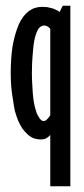

<svg xmlns="http://www.w3.org/2000/svg" viewBox="-20 -483 295 673"><path d="M156.2 -79.1Q156.2 -79.1 156.2 -79.1Q156.2 -79.1 156.2 -79.1Q150.4 -69.3 144.5 -64.5Q138.7 -58.6 132.8 -58.6Q132.8 -58.6 132.8 -58.6Q132.8 -58.6 132.8 -58.6Q127.9 -58.6 124 -62.5Q120.1 -65.4 116.2 -72.3Q112.3 -78.1 108.4 -86.9Q105.5 -95.7 102.5 -107.4Q99.6 -118.2 97.7 -130.9Q95.7 -144.5 94.7 -160.2Q93.8 -174.8 92.8 -191.4Q91.8 -208 91.8 -226.6Q91.8 -226.6 91.8 -226.6Q91.8 -226.6 91.8 -226.6Q91.8 -263.7 94.7 -293.9Q96.7 -325.2 101.6 -347.7Q107.4 -371.1 115.2 -382.8Q124 -393.6 134.8 -393.6Q134.8 -393.6 134.8 -393.6Q134.8 -393.6 134.8 -393.6Q140.6 -393.6 146.5 -390.6Q151.4 -387.7 156.2 -381.8Q156.2 -381.8 156.2 -342.8Q156.2 -303.7 156.2 -252.9Q156.2 -191.4 156.2 -135.7Q156.2 -79.1 156.2 -79.1ZM226.6 169.9Q226.6 169.9 226.6 159.2Q226.6 147.5 226.6 127.9Q226.6 90.8 226.6 30.3Q226.6 -30.3 226.6 -99.6Q226.6 -144.5 226.6 -190.4Q226.6 -236.3 226.6 -278.3Q226.6 -356.4 226.6 -409.2Q226.6 -462.9 226.6 -462.9Q226.6 -462.9 213.9 -462.9Q200.2 -462.9 200.2 -462.9Q200.2 -462.9 194.3 -452.1Q189.5 -441.4 189.5 -441.4Q189.5 -441.4 189.5 -441.4Q189.5 -441.4 189.5 -441.4Q183.6 -444.3 176.8 -448.2Q169.9 -452.1 162.1 -454.1Q153.3 -456.1 145.5 -458Q136.7 -459 127.9 -459Q127.9 -459 127.9 -459Q127.9 -459 127.9 -459Q100.6 -459 80.1 -443.4Q59.6 -427.7 45.9 -397.5Q32.2 -365.2 24.4 -323.2Q17.6 -280.3 17.6 -226.6Q17.6 -226.6 17.6 -226.6Q17.6 -226.6 17.6 -226.6Q17.6 -201.2 19.5 -178.7Q21.5 -155.3 25.4 -133.8Q28.3 -112.3 32.2 -93.8Q37.1 -76.2 43.9 -59.6Q50.8 -43.9 58.6 -32.2Q67.4 -20.5 77.1 -11.7Q86.9 -2.9 98.6 2Q110.4 5.9 124 5.9Q124 5.9 124 5.9Q124 5.9 124 5.9Q133.8 5.9 141.6 2Q149.4 -2 156.2 -9.8Q156.2 -9.8 156.2 13.7Q156.2 36.1 156.2 66.4Q156.2 103.5 156.2 136.7Q156.2 169.9 156.2 169.9Q156.2 169.9 191.4 169.9Q226.6 169.9 226.6 169.9Z"/></svg>

Font: AgendaMediumCondGoodkids
Style: AgendaMediumCondGoodkids
Weight: 500
Designer: ""
Version: ""